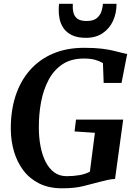

<svg xmlns="http://www.w3.org/2000/svg" viewBox="-20 -1010 731 1038"><path d="M316 8Q244.5 8 192.2 -18Q140 -44 106.5 -88.5Q73 -133 56.2 -189.2Q39.5 -245.5 38.5 -306Q37 -407 63.2 -489Q89.5 -571 141 -629.8Q192.5 -688.5 266.2 -720Q340 -751.5 434 -751.5Q492 -751.5 530.2 -746.8Q568.5 -742 594.8 -735.5Q621 -729 641 -724Q647.5 -722.5 654.2 -721Q661 -719.5 667.5 -718L637 -561.5H540.5L536.5 -669Q518 -680 493.8 -686.8Q469.5 -693.5 433 -693.5Q364.5 -693.5 317.8 -662.5Q271 -631.5 242.8 -578.2Q214.5 -525 202 -458.2Q189.5 -391.5 190 -319.5Q190 -267 199 -219.8Q208 -172.5 226.2 -136Q244.5 -99.5 272.8 -78.5Q301 -57.5 340.5 -57.5Q377 -57.5 409.8 -63.2Q442.5 -69 466 -82L493 -292L383 -299.5L391 -363.5H646L602 -42.5Q587 -42.5 563.5 -37.5Q540 -32.5 518 -26.5Q477.5 -15.5 430.5 -3.8Q383.5 8 316 8ZM444.5 -805.5Q398.5 -805.5 368.8 -820Q339 -834.5 323.2 -858Q307.5 -881.5 302 -908.5Q296.5 -935.5 297.5 -960.5Q297.5 -968 298 -975.2Q298.5 -982.5 299.5 -989.5H373.5Q372 -964 376.8 -943Q381.5 -922 398 -909.2Q414.5 -896.5 448 -896.5Q485.5 -896.5 504 -912.5Q522.5 -928.5 529 -950.2Q535.5 -972 536.5 -989.5H610Q610 -938 590.8 -896.5Q571.5 -855 534.5 -830.2Q497.5 -805.5 444.5 -805.5Z"/></svg>

Font: Merriweather Light 18pt
Style: Bold Italic
Weight: 700
Italic angle: -7.8°
Version: Version 2.101